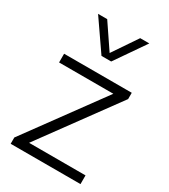

<svg xmlns="http://www.w3.org/2000/svg" viewBox="-197 -901 873 993"><g transform="rotate(30 239.0 -404.0)"><path d="M112.5 -52H449.5V0H32.5V-37.5L363 -489.5H39V-541.5H443V-504ZM339.5 -808H394L270 -628.5H212L88 -808H142.5L241 -662.5Z"/></g></svg>

Font: Encode Sans Semi Expanded Light
Style: Regular
Weight: 300
Width: 6
Designer: Multiple Designers
Foundry: Impallari Type
Version: Version 2.000